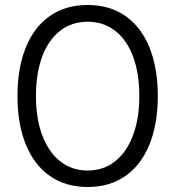

<svg xmlns="http://www.w3.org/2000/svg" viewBox="-20 -734 702 769"><path d="M50 -349Q50 -461 83 -543Q116 -625 179 -669.5Q242 -714 331 -714Q420 -714 483 -669.5Q546 -625 579 -543Q612 -461 612 -349Q612 -237 578.5 -155Q545 -73 482 -29Q419 15 331 15Q243 15 180 -29Q117 -73 83.5 -155Q50 -237 50 -349ZM538 -349Q538 -439 513.5 -506Q489 -573 442 -610Q395 -647 331 -647Q267 -647 220 -610Q173 -573 148.5 -506Q124 -439 124 -349Q124 -259 149.5 -191.5Q175 -124 221.5 -87.5Q268 -51 331 -51Q394 -51 440.5 -87.5Q487 -124 512.5 -191.5Q538 -259 538 -349Z"/></svg>

Font: Prompt Light
Style: Regular
Weight: 300
Designer: Katatrad Team
Foundry: CadsonDemak
Version: Version 1.001